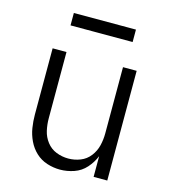

<svg xmlns="http://www.w3.org/2000/svg" viewBox="-108 -802 792 896"><g transform="rotate(15 288.0 -353.5)"><path d="M264 8Q298 8 331.5 -3.5Q365 -15 388.5 -41.5Q412 -68 425 -100V0H491V-530H425V-210Q425 -180 418 -151Q411 -122 392.5 -98Q374 -74 346 -63Q318 -52 288 -52Q258 -52 230 -63Q202 -74 183.5 -98Q165 -122 158.5 -151Q152 -180 152 -210V-530H85V-210Q85 -178 90 -146.5Q95 -115 109 -85.5Q123 -56 146.5 -34Q170 -12 201 -2Q232 8 264 8ZM138 -655H438V-715H138Z"/></g></svg>

Font: Iosevka Sparkle Light
Style: Regular
Weight: 300
Designer: Belleve Invis
Foundry: Belleve Invis
Version: Version 4.5.0; ttfautohint (v1.8.3)